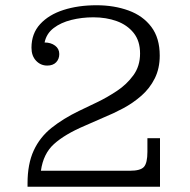

<svg xmlns="http://www.w3.org/2000/svg" viewBox="-20 -712 726 732"><path d="M85 0V-13Q85 -87 108.5 -138Q132 -189 176.5 -224.5Q221 -260 281 -289L354 -324Q389 -341 426 -365.5Q463 -390 488.5 -425Q514 -460 514 -508Q514 -556 489.5 -586.5Q465 -617 425 -631.5Q385 -646 336 -646Q292 -646 252 -636Q212 -626 184.5 -605Q157 -584 150 -550Q174 -550 190 -538Q206 -526 206 -506Q206 -487 194 -474.5Q182 -462 160 -462Q135 -462 117.5 -480.5Q100 -499 100 -530Q100 -584 133 -620Q166 -656 222 -674Q278 -692 348 -692Q415 -692 470 -672Q525 -652 557 -609.5Q589 -567 589 -500Q589 -451 570 -413Q551 -375 519 -347Q487 -319 449.5 -299Q412 -279 375 -264L302 -232Q227 -200 186 -163Q145 -126 136 -61H590V0ZM475 -61Q516 -61 529 -76Q542 -91 542 -133V-185H590V-61Z"/></svg>

Font: Montagu Slab 16pt Light
Style: Regular
Weight: 300
Designer: Florian Karsten
Foundry: Florian Karsten
Version: Version 1.000; ttfautohint (v1.8.3)